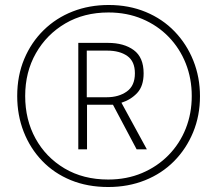

<svg xmlns="http://www.w3.org/2000/svg" viewBox="-20 -742 871 770"><path d="M414 8Q331 8 264 -19.5Q197 -47 149 -97Q101 -147 75 -213.5Q49 -280 49 -357Q49 -438 77 -505Q105 -572 155 -621Q205 -670 271.5 -696Q338 -722 416 -722Q497 -722 564.5 -694Q632 -666 680.5 -615.5Q729 -565 755.5 -498.5Q782 -432 782 -356Q782 -278 754.5 -211.5Q727 -145 678 -95.5Q629 -46 561.5 -19Q494 8 414 8ZM414 -22Q488 -22 549.5 -48Q611 -74 656 -120Q701 -166 725 -226.5Q749 -287 749 -357Q749 -427 725 -487.5Q701 -548 656.5 -594Q612 -640 550.5 -666Q489 -692 415 -692Q317 -692 242 -648Q167 -604 124 -528.5Q81 -453 81 -357Q81 -262 122.5 -186.5Q164 -111 239 -66.5Q314 -22 414 -22ZM294 -143V-570H413Q477 -570 516.5 -541Q556 -512 556 -448Q556 -397 530.5 -369.5Q505 -342 467 -330L569 -143H528L433 -322H329V-143ZM408 -352Q456 -352 488.5 -375Q521 -398 521 -448Q521 -496 490.5 -517.5Q460 -539 410 -539H328V-352Z"/></svg>

Font: Noto Sans Arabic Cond ExtLt
Style: Regular
Weight: 200
Width: 3
Designer: Monotype Design Team, Nadine Chahine, Nizar Qandah and Khaled Hosny
Foundry: Monotype Imaging Inc.
Version: Version 2.012; ttfautohint (v1.8.4.7-5d5b)